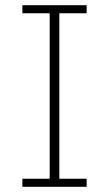

<svg xmlns="http://www.w3.org/2000/svg" viewBox="-20 -718 419 738"><path d="M66 0V-31H171V-667H66V-698H313V-667H208V-31H313V0Z"/></svg>

Font: IBM Plex Sans Hebrew ExtraLight
Style: Regular
Weight: 200
Designer: Mike Abbink, Paul van der Laan, Pieter van Rosmalen, Yanek Iontef
Foundry: Bold Monday
Version: Version 1.2